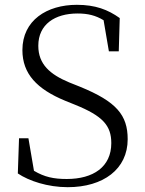

<svg xmlns="http://www.w3.org/2000/svg" viewBox="-20 -762 600 797"><path d="M261 15C409 15 510 -60 510 -184C510 -284 464 -340 312 -402L267 -420C188 -453 139 -495 139 -572C139 -661 208 -706 302 -706C345 -706 377 -698 410 -678L432 -549H473L477 -687C428 -722 376 -742 299 -742C175 -742 73 -678 73 -554C73 -455 134 -392 250 -344L292 -327C406 -281 442 -241 442 -168C442 -69 367 -19 257 -19C203 -19 165 -27 121 -53L98 -188H59L54 -42C100 -11 178 15 261 15Z"/></svg>

Font: Noto Serif JP Light
Style: Regular
Weight: 300
Designer: Ryoko NISHIZUKA 西塚涼子 (kana & ideographs); Frank Grießhammer (Latin, Greek & Cyrillic); Wenlong ZHANG 张文龙 (bopomofo); San
Foundry: Adobe
Version: Version 2.001;hotconv 1.1.0;makeotfexe 2.6.0